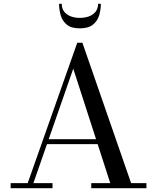

<svg xmlns="http://www.w3.org/2000/svg" viewBox="-20 -989 826 1009"><path d="M222 -231.5V-257.5H548V-231.5ZM413 -764.5 669 -26.5H749.5V0H459.5V-26.5H559.5L365 -628L155.5 -26.5H256V0H36V-26.5H125.5L386 -764.5ZM399.5 -840Q354.5 -840 331 -859.5Q307.5 -879 299 -908.8Q290.5 -938.5 290.5 -969H304.5Q304.5 -944.5 317.2 -928Q330 -911.5 351.5 -903.2Q373 -895 399.5 -895Q426.5 -895 448.2 -903.2Q470 -911.5 482.8 -928Q495.5 -944.5 495.5 -969H510Q510 -938.5 501.2 -908.8Q492.5 -879 468.5 -859.5Q444.5 -840 399.5 -840Z"/></svg>

Font: Bodoni Moda 9pt
Style: Regular
Weight: 400
Designer: Owen Earl
Foundry: indestructible type
Version: Version 2.005